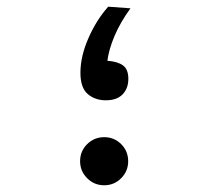

<svg xmlns="http://www.w3.org/2000/svg" viewBox="-20 -547 626 577"><path d="M293 9.8Q263.2 9.8 241.9 -11.5Q220.7 -32.7 220.7 -62.5Q220.7 -92.8 241.9 -113.8Q263.2 -134.8 293 -134.8Q323.2 -134.8 344.2 -113.8Q365.2 -92.8 365.2 -62.5Q365.2 -32.7 344.2 -11.5Q323.2 9.8 293 9.8ZM298.3 -245.6Q265.6 -245.6 243.7 -264.4Q221.7 -283.2 221.7 -328.1Q221.7 -377.4 245.6 -432.1Q269.5 -486.8 305.2 -526.9L372.1 -522Q341.3 -479.5 324.2 -439Q307.1 -398.4 302.7 -364.3Q333 -362.3 349.4 -350.6Q365.7 -338.9 365.7 -310.1Q365.7 -281.2 348.4 -263.4Q331.1 -245.6 298.3 -245.6Z"/></svg>

Font: CaskaydiaMono NF
Style: Regular
Weight: 400
Designer: Aaron Bell
Foundry: Saja Typeworks
Version: Version 2111.001; ttfautohint (v1.8.4);Nerd Fonts 3.1.1